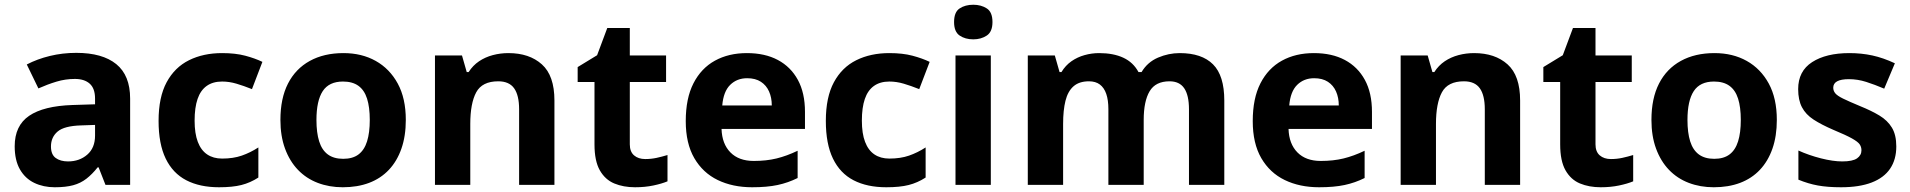

<svg xmlns="http://www.w3.org/2000/svg" viewBox="-20 -780 8058 810"><path d="M302 -557Q412 -557 470.5 -509.5Q529 -462 529 -364V0H425L396 -74H392Q369 -45 344.5 -26Q320 -7 288.5 1.5Q257 10 211 10Q163 10 124.5 -8.5Q86 -27 64 -65.5Q42 -104 42 -163Q42 -250 103 -291.5Q164 -333 286 -337L381 -340V-364Q381 -407 358.5 -427Q336 -447 296 -447Q256 -447 218 -435.5Q180 -424 142 -407L93 -508Q137 -531 190.5 -544Q244 -557 302 -557ZM323 -251Q251 -249 223 -225Q195 -201 195 -162Q195 -128 215 -113.5Q235 -99 267 -99Q315 -99 348 -127.5Q381 -156 381 -208V-253Z M904 10Q823 10 766 -19.5Q709 -49 679 -111Q649 -173 649 -270Q649 -370 683 -433Q717 -496 777.5 -526Q838 -556 917 -556Q973 -556 1014.5 -545Q1056 -534 1087 -519L1043 -404Q1008 -418 977.5 -427Q947 -436 917 -436Q878 -436 852 -417.5Q826 -399 813.5 -362.5Q801 -326 801 -271Q801 -217 814.5 -181.5Q828 -146 854 -128.5Q880 -111 917 -111Q964 -111 1000 -123.5Q1036 -136 1070 -158V-31Q1036 -9 998.5 0.5Q961 10 904 10Z M1692 -274Q1692 -206 1673.5 -153Q1655 -100 1620.5 -63.5Q1586 -27 1537 -8.5Q1488 10 1426 10Q1369 10 1320.5 -8.5Q1272 -27 1237 -63.5Q1202 -100 1182.5 -153Q1163 -206 1163 -274Q1163 -365 1195 -427.5Q1227 -490 1287 -523Q1347 -556 1429 -556Q1506 -556 1565 -523Q1624 -490 1658 -427.5Q1692 -365 1692 -274ZM1315 -274Q1315 -220 1326.5 -183.5Q1338 -147 1363 -128.5Q1388 -110 1428 -110Q1468 -110 1492.5 -128.5Q1517 -147 1528.5 -183.5Q1540 -220 1540 -274Q1540 -328 1528.5 -364Q1517 -400 1492 -418Q1467 -436 1427 -436Q1368 -436 1341.5 -395.5Q1315 -355 1315 -274Z M2125 -556Q2213 -556 2266 -508.5Q2319 -461 2319 -356V0H2170V-319Q2170 -378 2149 -407.5Q2128 -437 2082 -437Q2014 -437 1989 -390.5Q1964 -344 1964 -257V0H1815V-546H1929L1949 -476H1957Q1975 -504 2001 -521.5Q2027 -539 2059 -547.5Q2091 -556 2125 -556Z M2702 -109Q2727 -109 2750 -114Q2773 -119 2796 -126V-15Q2772 -5 2736.5 2.5Q2701 10 2659 10Q2610 10 2571.5 -6Q2533 -22 2510.5 -61.5Q2488 -101 2488 -171V-434H2417V-497L2499 -547L2542 -662H2637V-546H2790V-434H2637V-171Q2637 -140 2655 -124.5Q2673 -109 2702 -109Z M3131 -556Q3207 -556 3261.5 -527Q3316 -498 3346 -443Q3376 -388 3376 -308V-236H3024Q3026 -173 3061.5 -137Q3097 -101 3160 -101Q3213 -101 3256 -111.5Q3299 -122 3345 -144V-29Q3305 -9 3260.5 0.5Q3216 10 3153 10Q3071 10 3008 -20.5Q2945 -51 2909 -113Q2873 -175 2873 -269Q2873 -365 2905.5 -428.5Q2938 -492 2996 -524Q3054 -556 3131 -556ZM3132 -450Q3089 -450 3060.5 -422Q3032 -394 3027 -335H3236Q3236 -368 3224.5 -394Q3213 -420 3190 -435Q3167 -450 3132 -450Z M3719 10Q3638 10 3581 -19.5Q3524 -49 3494 -111Q3464 -173 3464 -270Q3464 -370 3498 -433Q3532 -496 3592.5 -526Q3653 -556 3732 -556Q3788 -556 3829.5 -545Q3871 -534 3902 -519L3858 -404Q3823 -418 3792.5 -427Q3762 -436 3732 -436Q3693 -436 3667 -417.5Q3641 -399 3628.5 -362.5Q3616 -326 3616 -271Q3616 -217 3629.5 -181.5Q3643 -146 3669 -128.5Q3695 -111 3732 -111Q3779 -111 3815 -123.5Q3851 -136 3885 -158V-31Q3851 -9 3813.5 0.5Q3776 10 3719 10Z M4160 -546V0H4011V-546ZM4086 -760Q4119 -760 4143 -744.5Q4167 -729 4167 -687Q4167 -646 4143 -630Q4119 -614 4086 -614Q4052 -614 4028.5 -630Q4005 -646 4005 -687Q4005 -729 4028.5 -744.5Q4052 -760 4086 -760Z M4957 -556Q5050 -556 5097.5 -508.5Q5145 -461 5145 -356V0H4996V-319Q4996 -378 4976 -407.5Q4956 -437 4914 -437Q4855 -437 4830 -395Q4805 -353 4805 -274V0H4656V-319Q4656 -358 4647 -384Q4638 -410 4620 -423.5Q4602 -437 4574 -437Q4533 -437 4509 -416Q4485 -395 4475 -355Q4465 -315 4465 -257V0H4316V-546H4430L4450 -476H4458Q4475 -504 4500 -521.5Q4525 -539 4555.5 -547.5Q4586 -556 4617 -556Q4677 -556 4719 -536.5Q4761 -517 4783 -476H4796Q4821 -518 4865.5 -537Q4910 -556 4957 -556Z M5523 -556Q5599 -556 5653.5 -527Q5708 -498 5738 -443Q5768 -388 5768 -308V-236H5416Q5418 -173 5453.5 -137Q5489 -101 5552 -101Q5605 -101 5648 -111.5Q5691 -122 5737 -144V-29Q5697 -9 5652.5 0.5Q5608 10 5545 10Q5463 10 5400 -20.5Q5337 -51 5301 -113Q5265 -175 5265 -269Q5265 -365 5297.5 -428.5Q5330 -492 5388 -524Q5446 -556 5523 -556ZM5524 -450Q5481 -450 5452.5 -422Q5424 -394 5419 -335H5628Q5628 -368 5616.5 -394Q5605 -420 5582 -435Q5559 -450 5524 -450Z M6199 -556Q6287 -556 6340 -508.5Q6393 -461 6393 -356V0H6244V-319Q6244 -378 6223 -407.5Q6202 -437 6156 -437Q6088 -437 6063 -390.5Q6038 -344 6038 -257V0H5889V-546H6003L6023 -476H6031Q6049 -504 6075 -521.5Q6101 -539 6133 -547.5Q6165 -556 6199 -556Z M6776 -109Q6801 -109 6824 -114Q6847 -119 6870 -126V-15Q6846 -5 6810.5 2.5Q6775 10 6733 10Q6684 10 6645.5 -6Q6607 -22 6584.5 -61.5Q6562 -101 6562 -171V-434H6491V-497L6573 -547L6616 -662H6711V-546H6864V-434H6711V-171Q6711 -140 6729 -124.5Q6747 -109 6776 -109Z M7476 -274Q7476 -206 7457.5 -153Q7439 -100 7404.5 -63.5Q7370 -27 7321 -8.5Q7272 10 7210 10Q7153 10 7104.5 -8.5Q7056 -27 7021 -63.5Q6986 -100 6966.5 -153Q6947 -206 6947 -274Q6947 -365 6979 -427.5Q7011 -490 7071 -523Q7131 -556 7213 -556Q7290 -556 7349 -523Q7408 -490 7442 -427.5Q7476 -365 7476 -274ZM7099 -274Q7099 -220 7110.5 -183.5Q7122 -147 7147 -128.5Q7172 -110 7212 -110Q7252 -110 7276.5 -128.5Q7301 -147 7312.5 -183.5Q7324 -220 7324 -274Q7324 -328 7312.5 -364Q7301 -400 7276 -418Q7251 -436 7211 -436Q7152 -436 7125.5 -395.5Q7099 -355 7099 -274Z M7980 -162Q7980 -107 7954 -68.5Q7928 -30 7876 -10Q7824 10 7747 10Q7690 10 7649 2.5Q7608 -5 7567 -22V-145Q7611 -125 7662 -112Q7713 -99 7752 -99Q7796 -99 7814.5 -112Q7833 -125 7833 -146Q7833 -160 7825.5 -171Q7818 -182 7793 -196Q7768 -210 7715 -232Q7664 -254 7631 -275.5Q7598 -297 7582 -327.5Q7566 -358 7566 -404Q7566 -480 7625 -518Q7684 -556 7782 -556Q7833 -556 7879 -546Q7925 -536 7974 -513L7929 -406Q7889 -423 7853 -434.5Q7817 -446 7780 -446Q7747 -446 7730.5 -437Q7714 -428 7714 -410Q7714 -397 7722.5 -386.5Q7731 -376 7755.5 -364Q7780 -352 7828 -332Q7875 -313 7909 -292.5Q7943 -272 7961.5 -241.5Q7980 -211 7980 -162Z"/></svg>

Font: Noto Sans Armenian
Style: Bold
Weight: 700
Version: Version 2.007